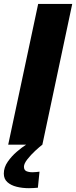

<svg xmlns="http://www.w3.org/2000/svg" viewBox="-44 -758 398 1006"><path d="M-1 0 156 -737.5H334.5L178 0ZM163 141.5 154.5 225.5Q144 226.5 132 227.2Q120 228 107.5 228Q73 228 43 220.5Q13 213 -5.5 196.2Q-24 179.5 -24 151.5Q-24 119 -3.5 89.5Q17 60 44.2 36.8Q71.5 13.5 93 0H178Q163.5 11 140.5 32.2Q117.5 53.5 99.5 76.5Q81.5 99.5 81.5 115.5Q81.5 133 94.2 138.8Q107 144.5 126 144.5Q135 144.5 145 143.5Q155 142.5 163 141.5Z"/></svg>

Font: Epilogue ExtraBold
Style: Italic
Weight: 800
Italic angle: -12°
Designer: Tyler Finck
Foundry: Etcetera Type Co
Version: Version 2.111; ttfautohint (v1.8.3)